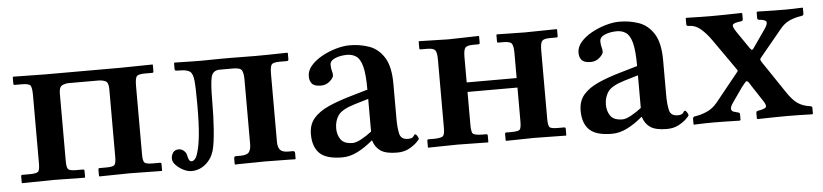

<svg xmlns="http://www.w3.org/2000/svg" viewBox="-35 -608 3363 785"><g transform="rotate(-5 1646.0 -216.0)"><path d="M106 -353Q106 -385 99.5 -393.5Q93 -402 65 -402H35Q30 -402 30 -407V-434L32 -436L160 -434H472L604 -436L605 -434V-408Q605 -402 600 -402H569Q542 -402 535.5 -393.5Q529 -385 529 -354V-74Q529 -46 536 -39.5Q543 -33 569 -33H600Q605 -33 605 -27V-1L604 1L472 -1L348 1L346 -1V-28Q346 -33 352 -33H378Q407 -33 413 -40.5Q419 -48 419 -74V-351Q419 -379 406 -384.5Q393 -390 378 -390H257Q241 -390 228.5 -383.5Q216 -377 216 -351V-74Q216 -46 223 -39.5Q230 -33 256 -33H283Q289 -33 289 -27V-1L287 1L159 -1L31 1L29 -1V-28Q29 -33 35 -33H65Q94 -33 100 -40.5Q106 -48 106 -74Z M729 -28Q736 -28 743 -36Q750 -44 755 -63Q763 -89 767.5 -134.5Q772 -180 772 -259Q772 -325 769 -355Q766 -385 753.5 -393.5Q741 -402 713 -402Q700 -402 696 -403Q692 -404 692 -411V-434L695 -436Q695 -436 714.5 -435.5Q734 -435 760.5 -434.5Q787 -434 807 -434Q824 -434 846 -434.5Q868 -435 885 -435Q902 -435 902 -435Q902 -435 925 -435Q948 -435 977.5 -434.5Q1007 -434 1028 -434Q1050 -434 1080.5 -434.5Q1111 -435 1134 -435.5Q1157 -436 1157 -436L1159 -434V-409Q1159 -402 1152 -402H1123Q1095 -402 1089 -393Q1083 -384 1083 -355V-77Q1083 -55 1092 -44Q1101 -33 1126 -33H1145Q1153 -33 1153 -24V-1L1151 1Q1151 1 1137.5 0.5Q1124 0 1103.5 0Q1083 0 1062 -0.5Q1041 -1 1026 -1Q1013 -1 992.5 -0.5Q972 0 952 0Q932 0 918.5 0.5Q905 1 905 1L903 -1V-24Q903 -33 911 -33H930Q956 -33 964.5 -44Q973 -55 973 -77V-342Q973 -368 966.5 -379.5Q960 -391 932 -391H876Q847 -391 840.5 -364Q834 -337 834 -266Q834 -205 830 -149.5Q826 -94 818 -64Q808 -30 782.5 -9Q757 12 725 12Q709 12 691.5 3Q674 -6 661.5 -19Q649 -32 649 -45Q649 -59 656.5 -70Q664 -81 680 -81Q693 -81 702.5 -71.5Q712 -62 713 -51Q715 -41 718.5 -34.5Q722 -28 729 -28Z M1469 -48Q1440 -23 1408 -6.5Q1376 10 1344 10Q1279 10 1251.5 -16.5Q1224 -43 1224 -95Q1224 -135 1246 -160.5Q1268 -186 1307 -203.5Q1346 -221 1398 -236L1470 -257Q1470 -321 1461.5 -352.5Q1453 -384 1437 -395Q1421 -406 1400 -406Q1372 -406 1350.5 -397Q1329 -388 1329 -371Q1329 -356 1332 -346.5Q1335 -337 1335 -328Q1335 -318 1319.5 -304Q1304 -290 1283 -290Q1256 -290 1246 -301.5Q1236 -313 1236 -332Q1236 -355 1253 -375Q1270 -395 1297.5 -410.5Q1325 -426 1356 -435Q1387 -444 1414 -444Q1455 -444 1492.5 -431Q1530 -418 1554 -380.5Q1578 -343 1578 -271V-126Q1578 -92 1583.5 -67Q1589 -42 1618 -42Q1636 -42 1640.5 -50Q1645 -58 1649 -58Q1652 -58 1657 -50.5Q1662 -43 1662 -38Q1662 -36 1650 -24Q1638 -12 1617.5 -1Q1597 10 1569 10Q1524 10 1502 -4.5Q1480 -19 1471 -48ZM1470 -85V-219L1413 -202Q1360 -186 1344.5 -163.5Q1329 -141 1329 -110Q1329 -84 1342.5 -64.5Q1356 -45 1392 -45Q1406 -45 1428.5 -57.5Q1451 -70 1470 -85Z M1768 -355Q1768 -384 1760.5 -393Q1753 -402 1727 -402H1701Q1696 -402 1696 -407V-434L1697 -436L1818 -433L1943 -436L1944 -434V-408Q1944 -402 1938 -402H1918Q1893 -402 1885 -394Q1877 -386 1877 -355V-251H2082V-354Q2082 -383 2075 -392.5Q2068 -402 2041 -402H2020Q2015 -402 2015 -407V-434L2017 -436L2132 -434L2262 -436L2264 -434V-407Q2264 -402 2258 -402H2232Q2207 -402 2199.5 -393.5Q2192 -385 2192 -354V-74Q2192 -44 2199.5 -38.5Q2207 -33 2232 -33H2258Q2264 -33 2264 -27V-1L2263 1L2132 -1L2018 1L2015 -1V-27Q2015 -33 2020 -33H2041Q2069 -33 2075.5 -39Q2082 -45 2082 -74V-212H1877V-75Q1877 -45 1885 -39.5Q1893 -34 1918 -33H1938Q1944 -33 1944 -27V-1L1943 1L1818 -1L1697 1L1696 -1V-28Q1696 -33 1701 -33H1727Q1754 -34 1761 -40.5Q1768 -47 1768 -75Z M2576 -48Q2547 -23 2515 -6.5Q2483 10 2451 10Q2386 10 2358.5 -16.5Q2331 -43 2331 -95Q2331 -135 2353 -160.5Q2375 -186 2414 -203.5Q2453 -221 2505 -236L2577 -257Q2577 -321 2568.5 -352.5Q2560 -384 2544 -395Q2528 -406 2507 -406Q2479 -406 2457.5 -397Q2436 -388 2436 -371Q2436 -356 2439 -346.5Q2442 -337 2442 -328Q2442 -318 2426.5 -304Q2411 -290 2390 -290Q2363 -290 2353 -301.5Q2343 -313 2343 -332Q2343 -355 2360 -375Q2377 -395 2404.5 -410.5Q2432 -426 2463 -435Q2494 -444 2521 -444Q2562 -444 2599.5 -431Q2637 -418 2661 -380.5Q2685 -343 2685 -271V-126Q2685 -92 2690.5 -67Q2696 -42 2725 -42Q2743 -42 2747.5 -50Q2752 -58 2756 -58Q2759 -58 2764 -50.5Q2769 -43 2769 -38Q2769 -36 2757 -24Q2745 -12 2724.5 -1Q2704 10 2676 10Q2631 10 2609 -4.5Q2587 -19 2578 -48ZM2577 -85V-219L2520 -202Q2467 -186 2451.5 -163.5Q2436 -141 2436 -110Q2436 -84 2449.5 -64.5Q2463 -45 2499 -45Q2513 -45 2535.5 -57.5Q2558 -70 2577 -85Z M2954 -73Q2943 -57 2944 -48.5Q2945 -40 2953.5 -37Q2962 -34 2971 -32Q2979 -31 2979 -24V0L2975 2Q2975 2 2956.5 1.5Q2938 1 2912.5 0.5Q2887 0 2866 0Q2851 0 2832.5 0.5Q2814 1 2801 1.5Q2788 2 2788 2L2786 0V-22Q2786 -31 2797 -32Q2819 -35 2843.5 -45.5Q2868 -56 2887 -79L2979 -193Q2985 -200 2985 -202Q2985 -204 2982 -208L2893 -335Q2872 -365 2850 -383.5Q2828 -402 2802 -402Q2792 -402 2792 -409V-434L2795 -436Q2795 -436 2812 -435.5Q2829 -435 2852.5 -434.5Q2876 -434 2896 -434Q2920 -434 2949.5 -434.5Q2979 -435 3000 -435.5Q3021 -436 3021 -436L3024 -434V-410Q3024 -405 3021 -403.5Q3018 -402 3016 -402Q2988 -399 2982.5 -392Q2977 -385 2994 -360L3042 -290Q3048 -282 3050.5 -282Q3053 -282 3057 -287L3107 -359Q3123 -381 3120 -390.5Q3117 -400 3090 -402Q3083 -403 3083 -409V-433L3086 -436Q3086 -436 3106 -435.5Q3126 -435 3153 -434.5Q3180 -434 3203 -434Q3216 -434 3232 -434.5Q3248 -435 3259.5 -435.5Q3271 -436 3271 -436L3273 -434V-411Q3273 -403 3262 -402Q3239 -399 3215.5 -389Q3192 -379 3172 -353L3083 -245Q3081 -242 3081 -239.5Q3081 -237 3085 -230L3173 -99Q3197 -63 3217.5 -49.5Q3238 -36 3266 -32Q3276 -31 3276 -25V0L3273 2Q3273 2 3256 1.5Q3239 1 3215.5 0.5Q3192 0 3172 0Q3148 0 3119.5 0.5Q3091 1 3070.5 1.5Q3050 2 3050 2L3046 0V-24Q3046 -29 3049.5 -30.5Q3053 -32 3054 -32Q3080 -36 3086 -43Q3092 -50 3077 -72L3035 -136Q3023 -157 3018 -156.5Q3013 -156 2996 -133Z"/></g></svg>

Font: Libertinus Serif SemiBold
Style: Regular
Weight: 600
Designer: Philipp H. Poll, Khaled Hosny
Foundry: Caleb Maclennan
Version: Version 7.051;RELEASE